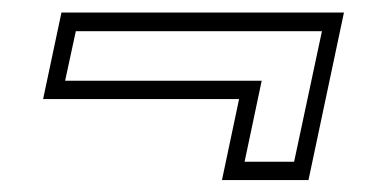

<svg xmlns="http://www.w3.org/2000/svg" viewBox="-20 -462 604 314"><path d="M542.5 -441.5 484.5 -167.5H343L371 -300H50.5L80.5 -441.5ZM506.5 -411H104L86.5 -330H408L380 -197.5H461Z"/></svg>

Font: Tourney Thin Light
Style: Italic
Weight: 300
Italic angle: -12°
Version: Version 1.015